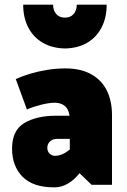

<svg xmlns="http://www.w3.org/2000/svg" viewBox="-20 -797 549 828"><path d="M184 -159Q184 -176 195.5 -187Q207 -198 225 -198H281V-152Q265 -139 249 -132Q233 -125 217 -125Q208 -125 200.5 -129.5Q193 -134 188.5 -141.5Q184 -149 184 -159ZM96 -325Q124 -337 158 -345.5Q192 -354 217 -354Q240 -354 257 -342Q274 -330 279 -303L280 -298H222Q138 -298 85 -266.5Q32 -235 32 -156Q32 -81 77 -35Q122 11 214 11Q245 11 272.5 -5Q300 -21 323 -50L375 0H463V-300Q463 -362 440.5 -407Q418 -452 373 -477Q328 -502 262 -502Q222 -502 182.5 -495.5Q143 -489 108.5 -478.5Q74 -468 48 -456ZM311 -777Q311 -752 297.5 -736.5Q284 -721 260 -721Q236 -721 222.5 -736.5Q209 -752 209 -777H80Q80 -720 102.5 -677.5Q125 -635 165.5 -612Q206 -589 260 -588Q315 -589 355 -612Q395 -635 417.5 -677.5Q440 -720 440 -777Z"/></svg>

Font: Catamaran Black
Style: Regular
Weight: 900
Designer: Pria Ravichandran
Version: Version 2.000